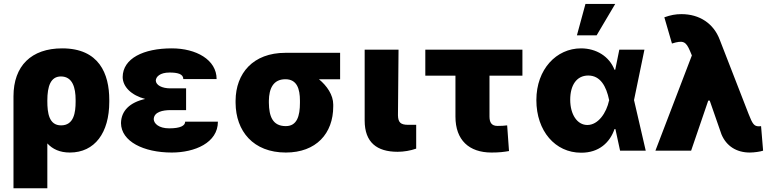

<svg xmlns="http://www.w3.org/2000/svg" viewBox="-20 -791 4045 1008"><path d="M50.8 -285.2V197.3H228.5V-38.1C256.3 -7.8 294.4 9.8 346.7 9.8C477.5 9.8 553.7 -93.8 553.7 -256.8V-266.6C553.7 -404.3 500 -537.1 306.6 -537.1C144.5 -537.1 50.8 -445.3 50.8 -285.2ZM228.5 -260.7V-262.7C228.5 -338.9 246.1 -389.6 299.8 -389.6C361.3 -389.6 377 -330.1 377 -266.6V-256.8C377 -201.2 368.2 -132.8 300.8 -132.8C237.3 -132.8 228.5 -197.3 228.5 -260.7Z M615.2 -144.5C616.2 -48.8 733.4 9.8 881.8 9.8C1002 9.8 1124 -41 1124 -152.3H952.1C952.1 -130.9 926.8 -117.2 868.2 -117.2C813.5 -117.2 788.1 -142.6 787.1 -165C788.1 -204.1 835.9 -212.9 875 -212.9H957V-327.1H875C830.1 -327.1 798.8 -343.8 797.9 -368.2C798.8 -387.7 819.3 -410.2 870.1 -410.2C911.1 -410.2 942.4 -403.3 942.4 -376H1117.2C1117.2 -477.5 1009.8 -537.1 881.8 -537.1C733.4 -537.1 625 -484.4 624 -386.7C624.5 -335 669.9 -290.5 742.2 -271.5C661.6 -253.4 616.2 -209.5 615.2 -144.5Z M1216.8 -262.7V-251C1217.8 -102.5 1309.6 9.8 1480.5 9.8C1639.6 9.8 1729.5 -89.8 1729.5 -232.4V-242.2C1729.5 -292.5 1696.3 -340.8 1654.3 -375H1765.6V-513.7H1478.5C1308.6 -513.7 1217.8 -406.2 1216.8 -262.7ZM1391.6 -251V-262.7C1392.6 -324.2 1413.1 -375 1478.5 -375C1539.1 -375 1554.7 -324.2 1554.7 -262.7V-251C1554.7 -181.6 1539.1 -128.9 1480.5 -128.9C1410.2 -128.9 1392.6 -181.6 1391.6 -251Z M1894.5 -530.3V-158.2C1894.5 -43 1959 5.9 2067.4 5.9C2099.6 5.9 2134.8 0 2165 -10.7V-135.7H2123C2083 -135.7 2070.3 -148.4 2069.3 -185.5L2072.3 -530.3Z M2722.7 -530.3H2212.9V-393.6H2371.1V-178.7C2371.1 -55.7 2442.4 9.8 2560.5 9.8C2600.6 9.8 2625 6.8 2652.3 2L2642.6 -132.8C2623 -130.9 2616.2 -129.9 2591.8 -129.9C2560.5 -129.9 2549.8 -148.4 2549.8 -179.7V-393.6H2722.7Z M3030.3 10.7C3125 11.7 3182.6 -43.9 3206.1 -113.3H3210.9L3235.4 0H3370.1L3308.6 -265.6L3363.3 -530.3H3231.4L3210 -424.8H3206.1C3178.7 -495.1 3110.4 -537.1 3030.3 -537.1C2901.4 -537.1 2795.9 -427.7 2795.9 -265.6C2795.9 -102.5 2895.5 10.7 3030.3 10.7ZM3008.8 -605.5H3112.3L3210 -770.5H3053.7ZM2973.6 -267.6C2973.6 -341.8 3005.9 -394.5 3068.4 -394.5C3131.8 -394.5 3163.1 -337.9 3177.7 -266.6L3178.7 -265.6L3177.7 -263.7C3164.1 -199.2 3121.1 -134.8 3063.5 -134.8C3010.7 -134.8 2973.6 -189.5 2973.6 -267.6Z M3916 9.8C3940.4 9.8 3972.7 4.9 3986.3 0L3975.6 -128.9C3971.7 -127.9 3968.8 -127.9 3963.9 -127.9C3939.5 -127.9 3930.7 -139.6 3910.2 -192.4L3758.8 -582C3726.6 -668 3652.3 -716.8 3557.6 -716.8C3526.4 -716.8 3501 -711.9 3467.8 -700.2L3507.8 -562.5C3567.4 -581.1 3581.1 -573.2 3602.5 -523.4L3612.3 -500L3420.9 0H3608.4L3698.2 -262.7H3706.1L3767.6 -85.9C3793 -24.4 3846.7 9.8 3916 9.8Z"/></svg>

Font: Pretendard Black
Style: Regular
Weight: 900
Designer: Base glyphs from Inter by Rasmus Andersson; Hangeul glyphs from Noto Sans CJK(Source Han Sans) by Jang Soo-young and Kan
Foundry: Kil Hyung-jin
Version: Version 1.309;Glyphs 3.2 (3225)